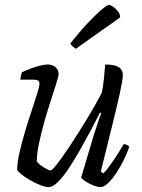

<svg xmlns="http://www.w3.org/2000/svg" viewBox="-20 -763 578 783"><path d="M178 0Q165 0 143.5 -8.5Q122 -17 101.5 -29Q81 -41 66.5 -53Q52 -65 50 -71Q50 -98 59 -138.5Q68 -179 81.5 -224.5Q95 -270 109 -311.5Q123 -353 132 -382.5Q141 -412 141 -422Q141 -431 135 -434.5Q129 -438 117 -438H63Q63 -445 65.5 -454.5Q68 -464 69 -468Q90 -478 109.5 -485Q129 -492 146 -496Q163 -500 175 -500Q194 -500 206.5 -489Q219 -478 219 -460Q219 -453 210 -424Q201 -395 187.5 -354Q174 -313 161 -267Q148 -221 139 -178Q130 -135 130 -104Q142 -90 160.5 -79Q179 -68 186 -68Q192 -68 210 -90.5Q228 -113 253 -150Q278 -187 305 -230Q332 -273 356 -314Q380 -355 395 -385Q400 -406 403.5 -439Q407 -472 409 -500Q430 -500 446 -496.5Q462 -493 471.5 -483Q481 -473 481 -456Q481 -439 469 -384Q457 -329 436.5 -247Q416 -165 391 -63L402 -56Q411 -65 426.5 -86Q442 -107 458 -132Q474 -157 484 -175Q492 -175 498 -172Q504 -169 507 -164Q500 -142 486.5 -114Q473 -86 456 -60Q439 -34 421.5 -17Q404 0 390 0Q378 0 360.5 -7Q343 -14 328.5 -23.5Q314 -33 311 -39L363 -214Q373 -244 380.5 -267Q388 -290 393 -301L388 -304Q371 -270 349 -229Q327 -188 304 -147.5Q281 -107 258.5 -73.5Q236 -40 215.5 -20Q195 0 178 0ZM289 -564Q283 -568 275.5 -574.5Q268 -581 267 -586Q304 -633 337 -668Q370 -703 393.5 -723Q417 -743 424 -743Q431 -743 441.5 -735.5Q452 -728 461 -716.5Q470 -705 470 -692Z"/></svg>

Font: Texturina 12pt ExtraLight
Style: Italic
Weight: 250
Italic angle: -11°
Designer: Guillermo Torres Carreño
Foundry: Omnibus-Type
Version: Version 1.002